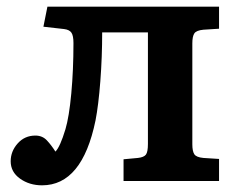

<svg xmlns="http://www.w3.org/2000/svg" viewBox="-20 -542 723 575"><path d="M106 13Q68 13 40 -7Q12 -27 12 -59Q12 -89 33 -112.5Q54 -136 86 -136Q107 -136 120.5 -121.5Q134 -107 146 -88Q160 -102 176 -155Q187 -192 193.5 -262Q200 -332 200 -413Q200 -435 194 -444Q188 -453 172 -455L110 -462L122 -522H636V-456L589 -453Q568 -451 562 -442Q556 -433 556 -412V-110Q556 -89 562 -80Q568 -71 589 -69L636 -66V0H350V-65L393 -69Q411 -71 417 -79Q423 -87 423 -111V-445H286Q286 -371 280.5 -299Q275 -227 266 -181Q226 13 106 13Z"/></svg>

Font: Literata 7pt SemiBold
Style: Regular
Weight: 600
Designer: Latin by Veronika Burian and Jose Scaglione. Greek by Irene Vlachou. Cyrillic by Vera Evstafieva.
Foundry: TypeTogether
Version: Version 3.002